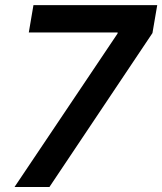

<svg xmlns="http://www.w3.org/2000/svg" viewBox="-20 -748 649 768"><path d="M38.1 0 450.2 -613.8 450.7 -618.2H95.2L113.8 -727.5H608.9L589.8 -615.7L177.7 0Z"/></svg>

Font: Inter 17pt SemiBold
Style: Italic
Weight: 600
Italic angle: -9.3988°
Version: Version 4.001;git-66647c0bb